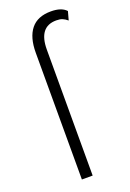

<svg xmlns="http://www.w3.org/2000/svg" viewBox="-143 -786 565 837"><g transform="rotate(-20 139.5 -367.5)"><path d="M85 -588Q85 -659 115.5 -697Q146 -735 208 -735Q257 -735 279 -711L268 -671Q256 -681 245 -685.5Q234 -690 217 -690Q135 -690 135 -584V0H85Z"/></g></svg>

Font: Work Sans Light
Style: Regular
Weight: 300
Designer: Wei Huang
Foundry: Wei Huang
Version: Version 1.500